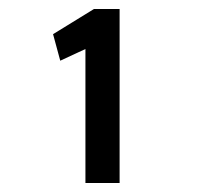

<svg xmlns="http://www.w3.org/2000/svg" viewBox="-20 -653 440 427"><path d="M170 -246V-544L114 -518L98 -577L189 -633H246V-246Z"/></svg>

Font: Inconsolata Condensed ExtraBold
Style: Regular
Weight: 800
Width: 3
Monospace: yes
Designer: Raph Levien, Cyreal, Brenton Simpson
Foundry: Raph Levien, Cyreal, Google
Version: Version 3.001; ttfautohint (v1.8.2.53-6de2)